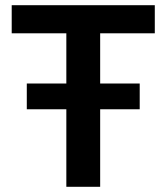

<svg xmlns="http://www.w3.org/2000/svg" viewBox="-20 -718 640 738"><path d="M365 -298V0H235V-298H83V-397H235V-590H25V-698H575V-590H365V-397H517V-298Z"/></svg>

Font: IBM Plex Mono SmBld
Style: Regular
Weight: 600
Monospace: yes
Designer: Mike Abbink, Paul van der Laan, Pieter van Rosmalen
Foundry: Bold Monday
Version: Version 2.3